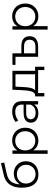

<svg xmlns="http://www.w3.org/2000/svg" viewBox="1445 -2244 993 3923"><g transform="rotate(-90 1941.5 -282.5)"><path d="M536 -247Q536 -301 511.5 -343Q487 -385 444 -409.5Q401 -434 344 -434Q288 -434 245 -410.5Q202 -387 177.5 -345Q153 -303 153 -248Q153 -193 177.5 -149Q202 -105 245.5 -79Q289 -53 345 -53Q401 -53 444 -78.5Q487 -104 511.5 -148Q536 -192 536 -247ZM337 6Q273 6 223.5 -15Q174 -36 139 -79Q104 -122 86 -185.5Q68 -249 68 -333Q68 -408 82 -464.5Q96 -521 121 -562Q146 -603 179.5 -631.5Q213 -660 252.5 -677.5Q292 -695 334 -704L570 -759L582 -693L360 -643Q339 -638 309.5 -629Q280 -620 249.5 -602Q219 -584 193 -552Q167 -520 152 -470Q139 -428 136 -370Q145 -386 156 -400Q190 -446 241.5 -471.5Q293 -497 356 -497Q429 -497 486 -465.5Q543 -434 575.5 -378Q608 -322 608 -248Q608 -175 574.5 -117Q541 -59 480 -26.5Q419 6 337 6Z M925.5 -83.5Q970 -58 1026 -58Q1082 -58 1126 -83.5Q1170 -109 1196 -155.5Q1222 -202 1222 -263Q1222 -324 1196 -370Q1170 -416 1126 -442Q1082 -468 1026 -468Q970 -468 925.5 -442Q881 -416 855.5 -370Q830 -324 830 -263Q830 -202 855.5 -155.5Q881 -109 925.5 -83.5ZM760 194V-525H828V-422Q859 -472 907 -499Q962 -530 1031 -530Q1106 -530 1165.5 -496.5Q1225 -463 1259 -402.5Q1293 -342 1293 -263Q1293 -183 1259 -123Q1225 -63 1165.5 -29Q1106 5 1031 5Q963 5 908 -26Q861 -53 831 -100V194Z M1588 5Q1529 5 1485.5 -14.5Q1442 -34 1419 -68.5Q1396 -103 1396 -148Q1396 -189 1415.5 -222.5Q1435 -256 1479.5 -276.5Q1524 -297 1599 -297H1766V-329Q1766 -396 1728.5 -432Q1691 -468 1617 -468Q1566 -468 1520 -451Q1474 -434 1442 -406L1410 -459Q1450 -493 1506 -511.5Q1562 -530 1624 -530Q1726 -530 1781.5 -479.5Q1837 -429 1837 -326V0H1769V-82Q1749 -49 1713 -26Q1663 5 1588 5ZM1766 -244H1601Q1525 -244 1495.5 -217Q1466 -190 1466 -150Q1466 -105 1501 -78Q1536 -51 1599 -51Q1659 -51 1702.5 -78.5Q1746 -106 1766 -158Z M1934 127V-62H1956H1961Q1989 -63 2007 -84Q2027 -108 2038 -149Q2049 -190 2054 -242.5Q2059 -295 2062 -350L2069 -525H2457V-62H2539V127H2472V0H2001V127ZM2059 -62H2386V-463H2133L2127 -346Q2125 -293 2120.5 -242Q2116 -191 2105.5 -148.5Q2095 -106 2076 -80Q2068 -69 2059 -62Z M2949 -55Q3019 -55 3055 -85Q3091 -115 3091 -174Q3091 -288 2949 -288H2813V-55ZM2964 -342Q3062 -342 3112.5 -298Q3163 -254 3163 -174Q3163 -89 3108 -44.5Q3053 0 2950 0H2742V-463H2578V-525H2813V-342Z M3463.5 -83.5Q3508 -58 3564 -58Q3620 -58 3664 -83.5Q3708 -109 3734 -155.5Q3760 -202 3760 -263Q3760 -324 3734 -370Q3708 -416 3664 -442Q3620 -468 3564 -468Q3508 -468 3463.5 -442Q3419 -416 3393.5 -370Q3368 -324 3368 -263Q3368 -202 3393.5 -155.5Q3419 -109 3463.5 -83.5ZM3298 194V-525H3366V-422Q3397 -472 3445 -499Q3500 -530 3569 -530Q3644 -530 3703.5 -496.5Q3763 -463 3797 -402.5Q3831 -342 3831 -263Q3831 -183 3797 -123Q3763 -63 3703.5 -29Q3644 5 3569 5Q3501 5 3446 -26Q3399 -53 3369 -100V194Z"/></g></svg>

Font: Modern
Style: Small
Weight: 400
Designer: Julieta Ulanovsky
Foundry: Julieta Ulanovsky
Version: Version 8.000